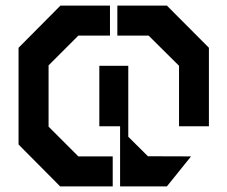

<svg xmlns="http://www.w3.org/2000/svg" viewBox="-20 -646 814 687"><path d="M46.4 -128.9V-475.1L196.3 -626H373.5V-518.6H260.3L153.8 -412.1V-192.9L260.3 -86.4H383.3V21H195.3ZM511.7 -518.6H399.9V-626H577.1L727.5 -475.1V-194.3H620.6V-410.6ZM335.4 -194.3V-410.6H439V-156.7L509.3 -86.9L663.6 -86.4L577.1 21H409.7V-194.3Z"/></svg>

Font: Black Ops One
Style: Regular
Weight: 400
Designer: James Grieshaber
Foundry: James Grieshaber
Version: Version 1.002